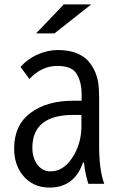

<svg xmlns="http://www.w3.org/2000/svg" viewBox="-20 -805 540 867"><path d="M268.1 -785.2H392.1L226.1 -654.3H143.1ZM348.6 -350.1V-377Q348.6 -437 324.7 -473.6Q303.2 -507.3 238.3 -507.3Q168 -507.3 112.8 -448.2L72.8 -502.9Q104 -538.1 146.5 -557.6Q193.8 -579.1 241.7 -579.1Q345.2 -579.1 390.6 -514.6Q416 -478.5 423.3 -432.6Q427.7 -404.3 427.7 -359.9V-145Q427.7 -37.6 450.7 24.9H378.9Q365.2 -16.6 358.9 -71.8H355Q316.4 42 203.6 42Q125.5 42 80.1 -17.1Q43.9 -64 43.9 -134.3Q43.9 -240.2 118.2 -295.4Q191.4 -350.1 310.5 -350.1ZM347.7 -286.1H311.5Q126 -286.1 126 -136.7Q126 -97.2 144 -68.4Q167.5 -31.2 208.5 -31.2Q265.1 -31.2 304.7 -90.3Q347.7 -154.3 347.7 -234.9Z"/></svg>

Font: BIZ UDGothic
Style: Regular
Weight: 400
Monospace: yes
Designer: TypeBank Co., Ltd.
Foundry: Morisawa Inc.
Version: Version 1.05